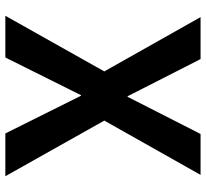

<svg xmlns="http://www.w3.org/2000/svg" viewBox="-46 -724 770 718"><g transform="rotate(90 339.0 -365.0)"><path d="M338 -283H336L195 0H39L247 -370L44 -730H201L340 -457H342L481 -730H634L431 -370L639 0H479Z"/></g></svg>

Font: M PLUS 1p
Style: Bold
Weight: 700
Version: Version 1.062